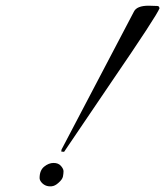

<svg xmlns="http://www.w3.org/2000/svg" viewBox="-20 -640 580 674"><path d="M533 -619 538 -617 540 -611Q531 -586 371 -352L205 -107L195 -108L196 -115L450 -599Q460 -620 502 -620ZM119 -15Q119 -42 135 -55Q151 -68 168 -68Q185 -68 194 -57.5Q203 -47 203 -39Q203 -31 201 -20.5Q199 -10 185 2Q173 13 161 14Q149 15 140 11Q131 7 125 -0.5Q119 -8 119 -15Z"/></svg>

Font: #9Slide05 Great Vibes
Style: Regular
Weight: 400
Designer: Robert E. Leuschke
Foundry: Robert E. Leuschke
Version: Version 1.001